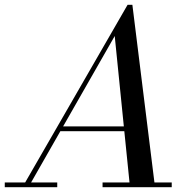

<svg xmlns="http://www.w3.org/2000/svg" viewBox="-65 -785 810 805"><path d="M-45 -20H40.5L470 -765H490L582.5 -20H655V0H365V-20H478L456.2 -235H188.1L65.4 -20H175V0H-45ZM416 -634 199.6 -255H454.2Z"/></svg>

Font: Bodoni* 11
Style: Italic
Weight: 400
Italic angle: -13°
Version: Version 1.002